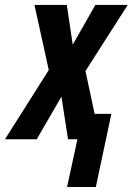

<svg xmlns="http://www.w3.org/2000/svg" viewBox="-69 -565 538 779"><path d="M203.1 193.8 245.1 0H207L180.2 -172.9L80.1 0H-48.8L128.9 -280.8L70.8 -544.9H202.1L226.1 -383.8L317.9 -544.9H449.2L277.8 -276.9L314.9 -103H382.8L319.8 193.8Z"/></svg>

Font: Open Sans Condensed
Style: Italic
Weight: 400
Width: 3
Italic angle: -12°
Designer: Monotype Design Team
Foundry: Monotype Imaging Inc.
Version: Version 3.000